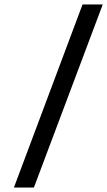

<svg xmlns="http://www.w3.org/2000/svg" viewBox="-20 -758 478 855"><path d="M42 77 347.5 -738H437.5L131 77Z"/></svg>

Font: Karla Medium
Style: Italic
Weight: 500
Italic angle: -8°
Designer: Jonathan Pinhorn
Version: Version 2.001